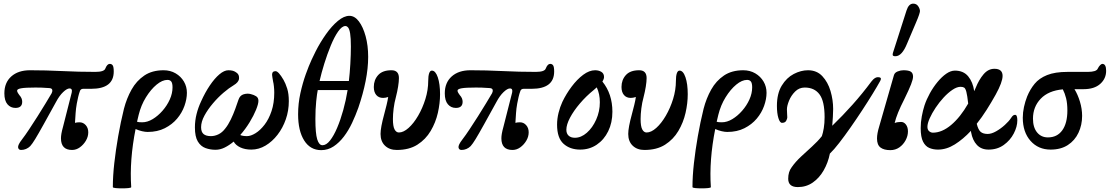

<svg xmlns="http://www.w3.org/2000/svg" viewBox="-20 -811 6098 1055"><path d="M96 13Q82 13 79.5 -0.5Q77 -14 101 -45Q118 -67 140.5 -101Q163 -135 186.5 -172Q210 -209 230.5 -243Q251 -277 264 -299Q269 -309 267 -317.5Q265 -326 251 -327Q224 -329 208 -329.5Q192 -330 175 -330Q120 -330 97 -326Q74 -322 74 -313Q74 -307 78.5 -300Q83 -293 86 -289Q95 -279 98.5 -270Q102 -261 102 -252Q102 -218 65 -218Q38 -218 21 -238Q4 -258 4 -298Q4 -357 42 -391Q80 -425 145 -425Q231 -425 322 -420.5Q413 -416 504 -416Q553 -416 559 -435Q569 -460 583 -460Q594 -460 599.5 -451.5Q605 -443 605 -418Q605 -323 481 -323H437Q425 -323 420 -313Q413 -294 409.5 -278Q406 -262 402 -242Q397 -214 395.5 -190Q394 -166 392 -136Q403 -139 417 -139Q437 -139 451 -123.5Q465 -108 465 -84Q465 -60 452 -38Q439 -16 419 -1.5Q399 13 376 13Q315 13 315 -51Q315 -62 317.5 -77Q320 -92 327 -117L374 -302Q379 -325 362 -325Q348 -325 327 -305Q306 -285 288 -251L220 -128Q190 -74 173.5 -47Q157 -20 146 -8Q136 2 123 7.5Q110 13 96 13Z M600 217Q600 157 608 85.5Q616 14 629.5 -63Q643 -140 661 -213Q676 -271 703 -319Q730 -367 773 -396Q816 -425 879 -425Q916 -425 945 -408Q974 -391 990.5 -363Q1007 -335 1007 -301Q1007 -267 993.5 -229Q980 -191 953 -159Q926 -127 885.5 -106.5Q845 -86 791 -86Q778 -86 760.5 -90Q743 -94 725 -102Q691 69 701 217Q701 221 685.5 222.5Q670 224 650.5 224Q631 224 615.5 222.5Q600 221 600 217ZM742 -180Q737 -161 733 -142Q741 -139 761 -139Q790 -139 819 -156.5Q848 -174 873 -202.5Q898 -231 913 -264.5Q928 -298 928 -331Q928 -354 921 -363Q914 -372 900 -372Q872 -372 840.5 -346Q809 -320 782 -276.5Q755 -233 742 -180Z M1164 12Q1135 12 1109 2.5Q1083 -7 1067 -33.5Q1051 -60 1051 -111Q1051 -148 1060 -184Q1069 -220 1085 -254Q1107 -303 1133 -341.5Q1159 -380 1185.5 -402.5Q1212 -425 1235 -425Q1249 -425 1260 -422Q1271 -419 1282 -410Q1295 -400 1293.5 -379.5Q1292 -359 1263 -342Q1239 -328 1208.5 -302Q1178 -276 1150 -243Q1122 -210 1103.5 -176Q1085 -142 1085 -112Q1085 -86 1098.5 -74.5Q1112 -63 1139 -63Q1160 -63 1180.5 -73Q1201 -83 1217 -104Q1234 -125 1248 -154Q1262 -183 1272.5 -212Q1283 -241 1290 -262Q1298 -287 1319 -293Q1340 -299 1358 -294Q1375 -290 1387.5 -282Q1400 -274 1400 -257Q1400 -240 1387 -208Q1374 -176 1351.5 -139Q1329 -102 1300 -69Q1314 -63 1337 -63Q1358 -63 1384 -79Q1410 -95 1433.5 -125.5Q1457 -156 1472 -200.5Q1487 -245 1487 -302Q1487 -319 1485 -337Q1483 -355 1481 -361Q1479 -373 1477 -384.5Q1475 -396 1475 -400Q1475 -420 1494 -420Q1510 -420 1538 -372Q1549 -353 1558 -324.5Q1567 -296 1567 -255Q1567 -203 1550.5 -155.5Q1534 -108 1505 -70.5Q1476 -33 1439 -11Q1402 11 1361 11Q1326 11 1300.5 -1Q1275 -13 1264 -33Q1240 -13 1215 -0.5Q1190 12 1164 12Z M1745 14Q1685 14 1651.5 -39Q1618 -92 1618 -183Q1618 -242 1630.5 -298.5Q1643 -355 1660 -402.5Q1677 -450 1692.5 -483.5Q1708 -517 1715 -530Q1740 -579 1771.5 -623.5Q1803 -668 1836.5 -696Q1870 -724 1900 -724Q1929 -724 1952 -693.5Q1975 -663 1989 -612Q2003 -561 2003 -498Q2003 -436 1989 -365.5Q1975 -295 1949 -219Q1934 -177 1914.5 -135.5Q1895 -94 1869.5 -60.5Q1844 -27 1813 -6.5Q1782 14 1745 14ZM1736 -366H1897Q1902 -408 1905 -460Q1908 -512 1908 -555Q1908 -602 1904 -626.5Q1900 -651 1893 -659.5Q1886 -668 1878 -668Q1859 -668 1838 -638Q1817 -608 1797.5 -560.5Q1778 -513 1762 -461.5Q1746 -410 1736 -366ZM1752 -13Q1773 -13 1793.5 -39Q1814 -65 1832.5 -108.5Q1851 -152 1866 -206Q1881 -260 1890 -316H1726Q1722 -298 1717.5 -254.5Q1713 -211 1713 -157Q1713 -78 1723 -45.5Q1733 -13 1752 -13Z M2160 13Q2120 13 2095.5 -10.5Q2071 -34 2071 -75Q2071 -110 2091 -183Q2098 -209 2104 -233.5Q2110 -258 2113 -278Q2098 -273 2085 -273Q2061 -273 2047.5 -289Q2034 -305 2034 -333Q2034 -372 2058 -398.5Q2082 -425 2131 -425Q2172 -425 2172 -382Q2172 -363 2167.5 -335Q2163 -307 2155 -276Q2147 -247 2143 -215Q2139 -183 2139 -157Q2139 -117 2148 -100Q2157 -83 2172 -83Q2197 -83 2225 -108Q2253 -133 2277.5 -175Q2302 -217 2317.5 -267Q2333 -317 2333 -367Q2333 -393 2338 -408Q2343 -423 2353 -423Q2373 -423 2385.5 -386.5Q2398 -350 2398 -293Q2398 -244 2386 -191Q2374 -138 2346.5 -91.5Q2319 -45 2273.5 -16Q2228 13 2160 13Z M2516 13Q2502 13 2499.5 -0.5Q2497 -14 2521 -45Q2538 -67 2560.5 -101Q2583 -135 2606.5 -172Q2630 -209 2650.5 -243Q2671 -277 2684 -299Q2689 -309 2687 -317.5Q2685 -326 2671 -327Q2644 -329 2628 -329.5Q2612 -330 2595 -330Q2540 -330 2517 -326Q2494 -322 2494 -313Q2494 -307 2498.5 -300Q2503 -293 2506 -289Q2515 -279 2518.5 -270Q2522 -261 2522 -252Q2522 -218 2485 -218Q2458 -218 2441 -238Q2424 -258 2424 -298Q2424 -357 2462 -391Q2500 -425 2565 -425Q2651 -425 2742 -420.5Q2833 -416 2924 -416Q2973 -416 2979 -435Q2989 -460 3003 -460Q3014 -460 3019.5 -451.5Q3025 -443 3025 -418Q3025 -323 2901 -323H2857Q2845 -323 2840 -313Q2833 -294 2829.5 -278Q2826 -262 2822 -242Q2817 -214 2815.5 -190Q2814 -166 2812 -136Q2823 -139 2837 -139Q2857 -139 2871 -123.5Q2885 -108 2885 -84Q2885 -60 2872 -38Q2859 -16 2839 -1.5Q2819 13 2796 13Q2735 13 2735 -51Q2735 -62 2737.5 -77Q2740 -92 2747 -117L2794 -302Q2799 -325 2782 -325Q2768 -325 2747 -305Q2726 -285 2708 -251L2640 -128Q2610 -74 2593.5 -47Q2577 -20 2566 -8Q2556 2 2543 7.5Q2530 13 2516 13Z M3168 11Q3112 11 3076.5 -21Q3041 -53 3041 -126Q3041 -158 3049 -190.5Q3057 -223 3070 -251Q3091 -295 3121 -335Q3151 -375 3184.5 -400Q3218 -425 3250 -425Q3270 -425 3284.5 -416Q3299 -407 3299 -388Q3299 -377 3290 -363Q3345 -295 3345 -197Q3345 -137 3322 -90Q3299 -43 3259 -16Q3219 11 3168 11ZM3092 -98Q3092 -77 3104.5 -65.5Q3117 -54 3139 -54Q3173 -54 3204.5 -81.5Q3236 -109 3256 -154Q3276 -199 3276 -249Q3276 -295 3259 -331Q3252 -324 3242 -316Q3201 -283 3166.5 -242.5Q3132 -202 3112 -164Q3092 -126 3092 -98Z M3521 13Q3481 13 3456.5 -10.5Q3432 -34 3432 -75Q3432 -110 3452 -183Q3459 -209 3465 -233.5Q3471 -258 3474 -278Q3459 -273 3446 -273Q3422 -273 3408.5 -289Q3395 -305 3395 -333Q3395 -372 3419 -398.5Q3443 -425 3492 -425Q3533 -425 3533 -382Q3533 -363 3528.5 -335Q3524 -307 3516 -276Q3508 -247 3504 -215Q3500 -183 3500 -157Q3500 -117 3509 -100Q3518 -83 3533 -83Q3558 -83 3586 -108Q3614 -133 3638.5 -175Q3663 -217 3678.5 -267Q3694 -317 3694 -367Q3694 -393 3699 -408Q3704 -423 3714 -423Q3734 -423 3746.5 -386.5Q3759 -350 3759 -293Q3759 -244 3747 -191Q3735 -138 3707.5 -91.5Q3680 -45 3634.5 -16Q3589 13 3521 13Z M3785 217Q3785 157 3793 85.5Q3801 14 3814.5 -63Q3828 -140 3846 -213Q3861 -271 3888 -319Q3915 -367 3958 -396Q4001 -425 4064 -425Q4101 -425 4130 -408Q4159 -391 4175.5 -363Q4192 -335 4192 -301Q4192 -267 4178.5 -229Q4165 -191 4138 -159Q4111 -127 4070.5 -106.5Q4030 -86 3976 -86Q3963 -86 3945.5 -90Q3928 -94 3910 -102Q3876 69 3886 217Q3886 221 3870.5 222.5Q3855 224 3835.5 224Q3816 224 3800.5 222.5Q3785 221 3785 217ZM3927 -180Q3922 -161 3918 -142Q3926 -139 3946 -139Q3975 -139 4004 -156.5Q4033 -174 4058 -202.5Q4083 -231 4098 -264.5Q4113 -298 4113 -331Q4113 -354 4106 -363Q4099 -372 4085 -372Q4057 -372 4025.5 -346Q3994 -320 3967 -276.5Q3940 -233 3927 -180Z M4364 217Q4311 217 4311 171Q4311 133 4330 108Q4351 78 4381 50Q4411 22 4442 -6Q4473 -34 4496 -63Q4502 -80 4506.5 -107Q4511 -134 4511 -167Q4511 -255 4483 -292.5Q4455 -330 4402 -330Q4371 -330 4349 -308Q4327 -286 4315.5 -257.5Q4304 -229 4304 -210Q4304 -191 4305 -185Q4306 -179 4306 -166Q4306 -159 4300 -147.5Q4294 -136 4277 -136Q4265 -136 4257 -162.5Q4249 -189 4249 -229Q4249 -297 4275.5 -340.5Q4302 -384 4341.5 -404.5Q4381 -425 4420 -425Q4468 -425 4498.5 -392.5Q4529 -360 4543.5 -311Q4558 -262 4558 -212Q4558 -193 4556.5 -169Q4555 -145 4553 -120Q4611 -176 4665 -236.5Q4719 -297 4768 -363Q4779 -377 4787.5 -382Q4796 -387 4804 -387Q4828 -387 4817 -367Q4801 -338 4775 -295.5Q4749 -253 4717.5 -205Q4686 -157 4653.5 -110.5Q4621 -64 4591.5 -26Q4562 12 4540 33Q4530 83 4506 125Q4482 167 4446 192Q4410 217 4364 217Z M4872 14Q4837 14 4818 -0.5Q4799 -15 4799 -50Q4799 -77 4811 -116L4892 -398Q4896 -412 4912.5 -418.5Q4929 -425 4944 -425Q4973 -425 4985 -417Q4997 -409 4997 -390Q4997 -376 4986 -347.5Q4975 -319 4949 -266Q4928 -225 4915 -193Q4902 -161 4896 -135Q4910 -141 4931 -141Q4947 -141 4958 -126.5Q4969 -112 4969 -89Q4969 -64 4956 -40Q4943 -16 4921.5 -1Q4900 14 4872 14ZM4900 -502Q4885 -502 4885 -510Q4885 -516 4886 -519L4961 -753Q4973 -791 4998 -791Q5016 -791 5025.5 -776.5Q5035 -762 5035 -750Q5035 -745 5030 -729.5Q5025 -714 5012 -684L4964 -571Q4936 -502 4900 -502Z M5134 11Q5108 11 5086.5 2Q5065 -7 5052 -32.5Q5039 -58 5039 -107Q5039 -139 5045 -171.5Q5051 -204 5060 -232Q5071 -265 5089.5 -298.5Q5108 -332 5131.5 -360.5Q5155 -389 5179.5 -406Q5204 -423 5227 -423Q5274 -423 5300 -391.5Q5326 -360 5333 -310Q5337 -319 5341 -328Q5359 -373 5384.5 -403Q5410 -433 5444 -433Q5489 -433 5489 -394Q5489 -360 5451 -291Q5427 -248 5401 -207Q5375 -166 5347 -131Q5355 -98 5368.5 -86.5Q5382 -75 5407 -75Q5428 -75 5453.5 -89.5Q5479 -104 5501.5 -124.5Q5524 -145 5535 -162Q5542 -173 5547 -176.5Q5552 -180 5558 -180Q5570 -180 5570 -150Q5570 -115 5550.5 -77.5Q5531 -40 5495.5 -14.5Q5460 11 5412 11Q5372 11 5348 -14.5Q5324 -40 5316 -84Q5316 -86 5315 -92Q5272 -46 5226.5 -17.5Q5181 11 5134 11ZM5076 -114Q5076 -98 5085.5 -90Q5095 -82 5106 -82Q5156 -82 5206.5 -124.5Q5257 -167 5300 -242Q5295 -287 5290 -306Q5285 -325 5278 -329.5Q5271 -334 5258 -334Q5238 -334 5213.5 -317.5Q5189 -301 5165 -275Q5141 -249 5121 -219Q5101 -189 5088.5 -161Q5076 -133 5076 -114Z M5753 11Q5685 11 5642.5 -37Q5600 -85 5600 -164Q5600 -193 5606.5 -223Q5613 -253 5624 -281Q5640 -320 5665 -350.5Q5690 -381 5733.5 -398.5Q5777 -416 5846 -416H5957Q5980 -416 5994.5 -420.5Q6009 -425 6013 -436Q6018 -446 6025 -453Q6032 -460 6037 -460Q6058 -460 6058 -422Q6058 -379 6025.5 -350Q5993 -321 5934 -321H5884Q5902 -292 5914 -252.5Q5926 -213 5926 -174Q5926 -124 5906 -81.5Q5886 -39 5847.5 -14Q5809 11 5753 11ZM5656 -159Q5656 -111 5678.5 -83.5Q5701 -56 5738 -56Q5789 -56 5817 -95Q5845 -134 5845 -204Q5845 -243 5838 -271Q5831 -299 5820 -320Q5741 -313 5698.5 -268.5Q5656 -224 5656 -159Z"/></svg>

Font: Junicode
Style: Bold Italic
Weight: 700
Italic angle: -11°
Designer: Peter S. Baker
Version: Version 2.100; ttfautohint (v1.8.4)